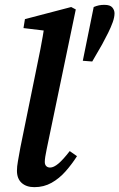

<svg xmlns="http://www.w3.org/2000/svg" viewBox="-20 -759 493 793"><path d="M411 -739Q435 -739 444 -728Q453 -717 453 -704Q453 -688 445.5 -667Q438 -646 426.5 -623Q415 -600 402 -576L361 -505L322 -508L367 -730Q379 -735 389 -737Q399 -739 411 -739ZM122 14Q89 14 69.5 -3.5Q50 -21 50 -54Q50 -71 54 -93Q58 -115 64 -149L126 -453Q137 -505 147 -556.5Q157 -608 165 -661L202 -628L77 -643L83 -680L274 -730L293 -720L173 -144Q169 -125 167 -112Q165 -99 165 -90Q165 -79 171 -73Q177 -67 187 -67Q202 -67 221.5 -83.5Q241 -100 268 -135L298 -114Q277 -81 251 -51.5Q225 -22 193 -4Q161 14 122 14Z"/></svg>

Font: Source Serif 4 18pt SemiBold
Style: Italic
Weight: 600
Italic angle: -12°
Designer: Frank Grießhammer
Foundry: Adobe Systems Incorporated
Version: Version 4.004;hotconv 1.0.116;makeotfexe 2.5.65601